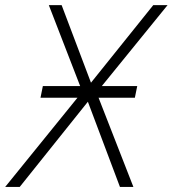

<svg xmlns="http://www.w3.org/2000/svg" viewBox="-77 -734 678 754"><path d="M-56.6 0 227.1 -350.1H82L91.3 -396H237.8L114.7 -713.9H165L280.3 -409.2L524.9 -713.9H581.1L322.8 -396H461.9L452.6 -350.1H310.1L446.8 0H394L268.1 -334.5L0.5 0Z"/></svg>

Font: Open Sans Light
Style: Italic
Weight: 300
Italic angle: -12°
Designer: Monotype Design Team
Foundry: Monotype Imaging Inc.
Version: Version 3.003; ttfautohint (v1.8.4)